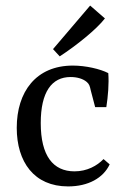

<svg xmlns="http://www.w3.org/2000/svg" viewBox="-20 -660 450 688"><path d="M40 -202C40 -80 102 8 224 8C296 8 350 -22 373 -71L351 -90C328 -66 292 -46 247 -46C170 -46 126 -102 126 -219C126 -330 165 -384 233 -384C258 -384 278 -377 290 -367C300 -359 302 -351 305 -337L321 -276H361C367 -314 371 -361 368 -398C339 -413 287 -425 241 -425C109 -425 40 -331 40 -202ZM194 -458C254 -497 326 -555 356 -594L303 -640L170 -484Z"/></svg>

Font: Yrsa
Style: Regular
Weight: 400
Designer: Anna Giedrys (Yrsa+Rasa design), David Brezina (Yrsa art-direction, Rasa art-direction, design)
Foundry: Rosetta Type Foundry
Version: Version 1.001;PS 1.1;hotconv 1.0.88;makeotf.lib2.5.647800